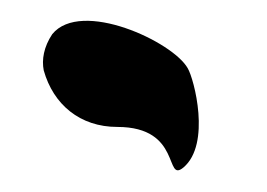

<svg xmlns="http://www.w3.org/2000/svg" viewBox="-20 -122 250 180"><path d="M21 -56C30 -24 55 -3 90 -3C151 -3 134 50 152 35C178 13 162 -48 156 -58C142 -83 56 -123 29 -90C21 -78 19 -66 21 -56Z"/></svg>

Font: Snowfall
Style: OpObl
Weight: 400
Designer: Jasper
Foundry: Cannot Into Space Fonts
Version: Version 0.9